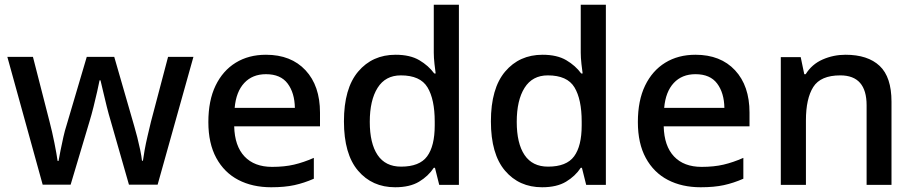

<svg xmlns="http://www.w3.org/2000/svg" viewBox="-20 -780 3861 810"><path d="M447 -270Q439 -296 430.5 -330Q422 -364 415 -394.5Q408 -425 404 -441H400Q397 -425 390 -394Q383 -363 374.5 -329Q366 -295 358 -269L278 -1H160L11 -540H119L189 -267Q200 -225 209.5 -177.5Q219 -130 223 -101H227Q230 -118 235.5 -146Q241 -174 247.5 -202.5Q254 -231 260 -249L346 -540H462L546 -249Q552 -229 559 -201.5Q566 -174 571.5 -147.5Q577 -121 579 -102H583Q585 -118 590 -146Q595 -174 602.5 -206Q610 -238 617 -267L689 -540H796L645 -1H524Z M1102 -549Q1208 -549 1269 -483.5Q1330 -418 1330 -305V-247H968Q970 -164 1011.5 -120Q1053 -76 1128 -76Q1180 -76 1220.5 -85.5Q1261 -95 1304 -114V-26Q1263 -8 1222 1Q1181 10 1124 10Q1045 10 985.5 -21Q926 -52 892.5 -113.5Q859 -175 859 -265Q859 -356 889.5 -419Q920 -482 974.5 -515.5Q1029 -549 1102 -549ZM1102 -467Q1045 -467 1010.5 -430Q976 -393 970 -325H1224Q1223 -388 1193.5 -427.5Q1164 -467 1102 -467Z M1647 10Q1550 10 1490.5 -60Q1431 -130 1431 -268Q1431 -407 1491 -478Q1551 -549 1649 -549Q1710 -549 1749 -526Q1788 -503 1812 -470H1818Q1816 -483 1813 -510Q1810 -537 1810 -558V-760H1916V0H1833L1815 -72H1810Q1787 -37 1748 -13.5Q1709 10 1647 10ZM1672 -77Q1750 -77 1782 -120.5Q1814 -164 1814 -251V-267Q1814 -361 1783.5 -411.5Q1753 -462 1671 -462Q1606 -462 1573 -409.5Q1540 -357 1540 -266Q1540 -175 1573 -126Q1606 -77 1672 -77Z M2267 10Q2170 10 2110.5 -60Q2051 -130 2051 -268Q2051 -407 2111 -478Q2171 -549 2269 -549Q2330 -549 2369 -526Q2408 -503 2432 -470H2438Q2436 -483 2433 -510Q2430 -537 2430 -558V-760H2536V0H2453L2435 -72H2430Q2407 -37 2368 -13.5Q2329 10 2267 10ZM2292 -77Q2370 -77 2402 -120.5Q2434 -164 2434 -251V-267Q2434 -361 2403.5 -411.5Q2373 -462 2291 -462Q2226 -462 2193 -409.5Q2160 -357 2160 -266Q2160 -175 2193 -126Q2226 -77 2292 -77Z M2914 -549Q3020 -549 3081 -483.5Q3142 -418 3142 -305V-247H2780Q2782 -164 2823.5 -120Q2865 -76 2940 -76Q2992 -76 3032.5 -85.5Q3073 -95 3116 -114V-26Q3075 -8 3034 1Q2993 10 2936 10Q2857 10 2797.5 -21Q2738 -52 2704.5 -113.5Q2671 -175 2671 -265Q2671 -356 2701.5 -419Q2732 -482 2786.5 -515.5Q2841 -549 2914 -549ZM2914 -467Q2857 -467 2822.5 -430Q2788 -393 2782 -325H3036Q3035 -388 3005.5 -427.5Q2976 -467 2914 -467Z M3547 -549Q3641 -549 3691 -502Q3741 -455 3741 -351V0H3636V-336Q3636 -462 3525 -462Q3442 -462 3411 -413Q3380 -364 3380 -272V0H3274V-539H3358L3373 -467H3379Q3405 -509 3450.5 -529Q3496 -549 3547 -549Z"/></svg>

Font: Noto Sans Tamil Medium
Style: Regular
Weight: 500
Designer: Jelle Bosma - Monotype Design Team
Foundry: Monotype Imaging Inc.
Version: Version 2.004; ttfautohint (v1.8.4.7-5d5b)